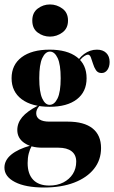

<svg xmlns="http://www.w3.org/2000/svg" viewBox="-20 -654 516 867"><path d="M179 192.7Q95.2 192.7 47.6 168.1Q0 143.5 0 103.2Q0 69.4 31 44Q62.1 18.5 118.5 3.2L123.4 4.8Q114.5 20.2 109.7 39.5Q104.8 58.9 104.8 82.3Q104.8 131.5 129.8 157.7Q154.8 183.9 202.4 183.9Q238.7 183.9 266.1 169.8Q293.5 155.6 308.9 131.5Q324.2 107.3 324.2 75.8Q324.2 45.2 303.2 29Q282.3 12.9 243.5 12.9H171Q120.2 12.9 89.1 -8.9Q58.1 -30.6 58.1 -66.9Q58.1 -98.4 80.2 -125Q102.4 -151.6 150.8 -176.6L158.1 -175.8Q150 -166.9 146.8 -158.9Q143.5 -150.8 143.5 -142.7Q143.5 -124.2 158.9 -114.5Q174.2 -104.8 202.4 -104.8H285.5Q359.7 -104.8 398 -74.2Q436.3 -43.5 436.3 14.5Q436.3 68.5 404.4 108.5Q372.6 148.4 314.9 170.6Q257.3 192.7 179 192.7ZM204 -171.8Q123.4 -171.8 77.8 -206Q32.3 -240.3 32.3 -300.8Q32.3 -361.3 77.8 -395.6Q123.4 -429.8 204 -429.8Q283.1 -429.8 327 -396.4Q371 -362.9 371 -300.8Q371 -239.5 327 -205.6Q283.1 -171.8 204 -171.8ZM204 -180.6Q225.8 -180.6 239.9 -209.7Q254 -238.7 254 -300.8Q254 -362.9 240.3 -391.9Q226.6 -421 205.6 -421Q184.7 -421 171 -391.9Q157.3 -362.9 157.3 -300.8Q157.3 -238.7 170.6 -209.7Q183.9 -180.6 204 -180.6ZM438.7 -324.2Q421.8 -324.2 413.3 -337.1Q404.8 -350 400 -366.1Q395.2 -382.3 390.3 -394.8Q385.5 -407.3 376.6 -407.3Q371 -407.3 361.3 -401.2Q351.6 -395.2 341.5 -383.1Q331.5 -371 323.4 -350.8L319.4 -358.1Q333.1 -390.3 359.7 -410.1Q386.3 -429.8 417.7 -429.8Q444.4 -429.8 459.7 -414.9Q475 -400 475 -374.2Q475 -352.4 464.9 -338.3Q454.8 -324.2 438.7 -324.2ZM205.6 -488.7Q175 -488.7 150.4 -506.9Q125.8 -525 125.8 -561.3Q125.8 -596.8 150.4 -615.3Q175 -633.9 205.6 -633.9Q236.3 -633.9 261.7 -615.3Q287.1 -596.8 287.1 -561.3Q287.1 -525.8 261.7 -507.3Q236.3 -488.7 205.6 -488.7Z"/></svg>

Font: Playfair 144pt SemiCondensed Black
Style: Regular
Weight: 900
Width: 4
Designer: Claus Eggers Sørensen
Foundry: Claus Eggers Sørensen
Version: Version 2.203